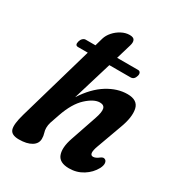

<svg xmlns="http://www.w3.org/2000/svg" viewBox="-174 -840 900 967"><g transform="rotate(30 276.0 -356.5)"><path d="M91 -567Q94 -578.5 101.8 -585.8Q109.5 -593 118 -593H175L188 -639Q194.5 -661 211.8 -680.5Q229 -700 252.2 -712.2Q275.5 -724.5 299 -724.5Q322 -724.5 327.5 -712.2Q333 -700 327 -680.5L301 -593H422.5Q432 -593 436 -585.8Q440 -578.5 437 -567.5Q430 -541.5 409 -541.5H285.5L217 -315.5Q265 -389.5 322.8 -425.2Q380.5 -461 438.5 -461Q498 -461 507.8 -416.2Q517.5 -371.5 491 -301L438.5 -156.5Q418 -100.5 445 -100.5Q459.5 -100.5 479 -116Q492.5 -126 502 -120.5Q511 -117 513 -103.8Q515 -90.5 505 -70.5Q485.5 -34.5 449.5 -12Q413.5 10.5 369 10.5Q312.5 10.5 299 -26.5Q285.5 -63.5 306.5 -124.5L358.5 -277Q372.5 -317.5 368 -336.2Q363.5 -355 339 -355Q305 -355 262.2 -315.8Q219.5 -276.5 192 -196.5Q178.5 -159 173.2 -142Q168 -125 168 -109Q168 -95 172.5 -81.2Q177 -67.5 177 -50.5Q177 -22 150.2 -5.8Q123.5 10.5 77.5 10.5Q33.5 10.5 24.8 -16Q16 -42.5 35 -108.5L160 -541.5H103.5Q84 -541.5 91 -567Z"/></g></svg>

Font: Fraunces 72pt SuperSoft SemiBold
Style: Italic
Weight: 600
Italic angle: -16°
Version: Version 1.000;[b76b70a41]